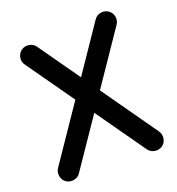

<svg xmlns="http://www.w3.org/2000/svg" viewBox="-137 -821 913 989"><g transform="rotate(-20 319.0 -326.0)"><path d="M59.1 45.9Q40.5 33.2 36.4 10.3Q32.2 -12.7 44.4 -31.2L249 -332L65.9 -591.3Q52.2 -609.9 56.6 -633.1Q61 -656.2 79.1 -668.9Q97.7 -681.6 120.8 -678Q144 -674.3 156.7 -655.8L315.9 -430.2L488.8 -684.6Q501.5 -703.6 524.4 -707.8Q547.4 -711.9 565.9 -699.2Q585 -687 589.1 -663.8Q593.3 -640.6 580.6 -622.1L384.3 -333.5L598.1 -30.3Q610.8 -11.7 607.2 11.2Q603.5 34.2 585 47.4Q566.4 60.1 543.2 56.2Q520 52.2 507.3 34.2L317.4 -234.9L136.2 31.2Q124 49.8 100.8 54Q77.6 58.1 59.1 45.9Z"/></g></svg>

Font: Mikhak-FD SemiBold
Style: Regular
Weight: 600
Designer: Amin Abedi
Version: Version 3.2